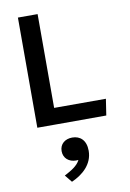

<svg xmlns="http://www.w3.org/2000/svg" viewBox="-115 -799 851 1253"><g transform="rotate(-10 310.0 -172.0)"><path d="M226 0 552.5 -0.5 569 -108.5H226V-730H95.5V0ZM218 338.5 257 386.5C329.5 354.5 399.5 296.5 399.5 205.5C399.5 135 359.5 102.5 308.5 102.5C260.5 102.5 225 131 225 178C225 225.5 260.5 254.5 308.5 254.5C313.5 254.5 318.5 254 323 253.5C305 291 263 314.5 218 338.5Z"/></g></svg>

Font: Monaspace Argon SemiBold
Style: Regular
Weight: 600
Designer: Riley Cran & the Lettermatic Team
Foundry: Lettermatic
Version: Version 1.000 (Monaspace Argon)